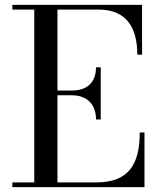

<svg xmlns="http://www.w3.org/2000/svg" viewBox="-20 -770 658 790"><path d="M375 -278.5H394.5V-493H375C375 -426 333 -397.5 276 -397.5H216.5V-730.5H386.5C503.5 -730.5 545 -652 545 -545H564.5V-750H31V-730.5H121V-19.5H31V0H574.5V-225H555C555 -98 513 -19.5 376 -19.5H216.5V-378H276C333 -378 375 -345.5 375 -278.5Z"/></svg>

Font: Bodoni* 11
Style: Regular
Weight: 400
Version: Version 2.3